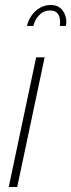

<svg xmlns="http://www.w3.org/2000/svg" viewBox="-20 -750 286 770"><path d="M125 -520H159L49 0H15ZM88 -646Q93 -668 106.5 -687.5Q120 -707 140 -718.5Q160 -730 183 -730Q214 -730 230 -709.5Q246 -689 246 -663Q246 -658 245.5 -654Q245 -650 244 -646H220Q220 -650 220.5 -653.5Q221 -657 221 -661Q221 -708 181 -708Q155 -708 137 -689Q119 -670 114 -646Z"/></svg>

Font: Raleway Thin ExtraLight
Style: Italic
Weight: 250
Italic angle: -12°
Version: Version 4.026